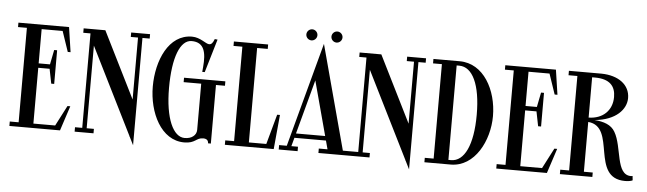

<svg xmlns="http://www.w3.org/2000/svg" viewBox="-52 -1034 4364 1296"><g transform="rotate(5 2130.0 -385.5)"><path d="M344.5 -30H197V-408H273.8L293.5 -309H313.5V-537H293.5L273.8 -438H197V-670H339.2L386 -532H405L380 -700H37V-670H97V-30H37V0H380L435 -168H416Z M929 -700H801V-670H850V-250.2L626 -700H479V-670H528V-30H479V0H607V-30H558V-589.8L850 -3.3V0H851.6L880 57V-670H929Z M1463 -427H1183V-397H1302V-83.5C1302 -65.5 1293.5 -49.5 1279.5 -39C1266 -28 1246 -22 1222 -22C1145 -22 1088 -142 1088 -350C1088 -558 1136 -678 1213 -678C1299 -678 1314 -609 1305 -510L1302 -477H1319L1386 -703L1367 -705C1357 -679 1348 -667 1332 -667C1309 -667 1270 -708 1213 -708C1055 -708 978 -526 978 -350C978 -174 1064 8 1222 8C1298 8 1299.5 -30.5 1347.5 -30.5C1370 -30.5 1383 -20.5 1383 0H1402V-397H1463Z M1775.2 -30H1657V-670H1729V-700H1497V-670H1557V-30H1497V0H1828L1850 -233H1831Z M2017.5 -753C2038 -753 2055 -770 2055 -790.5C2055 -811 2038 -828 2017.5 -828C1997 -828 1980 -811 1980 -790.5C1980 -770 1997 -753 2017.5 -753ZM2187.5 -753C2208 -753 2225 -770 2225 -790.5C2225 -811 2208 -828 2187.5 -828C2167 -828 2150 -811 2150 -790.5C2150 -770 2167 -753 2187.5 -753ZM2104 -737 2052 -544V-543.7L1914 -30H1861.9V0H1989.9V-30H1945L1960.6 -88H2174.3L2189.9 -30H2130.9V0H2350.9V-30H2293.9ZM2067.4 -486.2 2166.3 -118H1968.6Z M2799 -700H2671V-670H2720V-250.2L2496 -700H2349V-670H2398V-30H2349V0H2477V-30H2428V-589.8L2720 -3.3V0H2721.6L2750 57V-670H2799Z M3027 -700H2849V-670H2909V-30H2849V0H3027C3190 0 3283 -184 3283 -350C3283 -526 3190 -700 3027 -700ZM3009 -30V-670H3027C3116.5 -670 3173 -555 3173 -350C3173 -145 3116.5 -30 3027 -30Z M3643.5 -30H3496V-408H3572.8L3592.5 -309H3612.5V-537H3592.5L3572.8 -438H3496V-670H3638.2L3685 -532H3704L3679 -700H3336V-670H3396V-30H3336V0H3679L3734 -168H3715Z M4257 -30C4254 -29.5 4249 -28.5 4246 -28.5C4141 -28.5 4167 -217 4108 -317C4082.3 -362.2 4031.6 -378.9 3968.9 -384C4113.1 -397.4 4181 -475.4 4181 -551C4181 -641 4102.8 -698.7 3987 -700V-700H3767V-670H3827V-30H3767V0H3987V-30H3927V-367.4C4121.9 -351.3 3971.5 8 4209 8C4232 8 4252 4 4260 -1ZM3946 -670C4047.5 -670 4086 -623 4086 -550C4086 -457.5 4021.4 -398.3 3927 -397V-670Z"/></g></svg>

Font: Picaflor 12 pt
Style: Regular
Weight: 400
Designer: Ariel Martín Pérez
Foundry: Tunera Type Foundry
Version: Version 1.000;hotconv 1.0.109;makeotfexe 2.5.65596